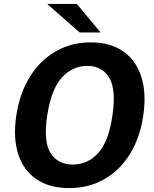

<svg xmlns="http://www.w3.org/2000/svg" viewBox="-20 -949 786 979"><path d="M333 10Q233 10 166.8 -34.5Q100.5 -79 73.2 -161.8Q46 -244.5 63 -359.5Q80.5 -475 133 -558.8Q185.5 -642.5 265.2 -687.8Q345 -733 443 -733Q541 -733 606.8 -688Q672.5 -643 700 -559.2Q727.5 -475.5 710.5 -360Q693.5 -245.5 641.8 -162.5Q590 -79.5 511 -34.8Q432 10 333 10ZM351 -110Q427 -110 480.2 -167.8Q533.5 -225.5 553 -358Q573 -493 536.8 -553Q500.5 -613 425 -613Q349.5 -613 295 -553Q240.5 -493 220.5 -358Q201 -225.5 238.2 -167.8Q275.5 -110 351 -110ZM372 -929H220.5L386 -783.5H492.5Z"/></svg>

Font: Public Sans
Style: Bold Italic
Weight: 700
Italic angle: -8°
Designer: The Public Sans project authors (U.S. Web Design System). Libre Franklin designed by Pablo Impallari and Rodrigo Fuenzal
Version: Version 1.008; ttfautohint (v1.8.1) -l 8 -r 50 -G 200 -x 14 